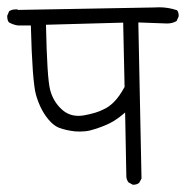

<svg xmlns="http://www.w3.org/2000/svg" viewBox="-21 -571 541 532"><path d="M348.1 -59.1Q358.4 -59.1 364.7 -64.5L371.1 -76.2L362.3 -508.8Q434.1 -505.9 441.9 -505.9Q457 -505.9 468.3 -512.7L473.6 -524.4Q474.1 -526.4 474.1 -527.8Q474.1 -536.6 469.7 -542.5Q445.8 -550.8 419.9 -550.8Q417.5 -550.8 405.8 -550.3L28.8 -543.5L27.3 -544.9Q24.9 -544.9 21.5 -544.9Q12.2 -544.9 4.4 -540L-1 -527.3Q-1 -526.9 -1 -525.9Q-1 -515.6 3.4 -509.3Q15.1 -502.4 28.3 -500.5H64.5Q68.4 -345.7 78.6 -308.6Q92.3 -260.7 120.1 -232.4Q132.3 -220.7 143.1 -216.8Q163.1 -209.5 187 -207Q193.4 -206.5 200.2 -206.5Q215.8 -206.5 228.5 -209.5Q252 -215.8 273.2 -224.9Q294.4 -233.9 314.5 -250L325.7 -259.3L329.1 -80.6Q330.1 -71.8 335.4 -65.4L347.2 -59.1Q347.7 -59.1 348.1 -59.1ZM196.3 -250Q169.4 -250 149.9 -268.1Q126 -290 117.7 -322.8Q109.4 -355.5 106.4 -502.4L320.3 -508.3L324.2 -330.1Q309.6 -303.2 294.9 -288.6Q280.3 -273.9 265.1 -267.6Q246.6 -257.8 212.4 -251.5Q204.1 -250 196.3 -250Z"/></svg>

Font: Bakudai
Style: ExtraLight
Weight: 200
Version: Version 1.48